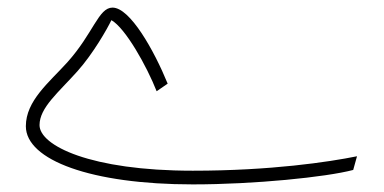

<svg xmlns="http://www.w3.org/2000/svg" viewBox="-20 -464 1010 505"><path d="M487 21C649 21 837 2 909 -17L919 -53C845 -38 692 -15 487 -15C218 -15 84 -81 84 -135C84 -181 134 -221 184 -277C225 -323 262 -388 273 -411C310 -390 366 -290 392 -224L421 -244C385 -332 322 -444 276 -444C239 -444 226 -377 157 -300C109 -247 48 -199 48 -132C48 -43 220 21 487 21Z"/></svg>

Font: Noto Sans Arabic ExtLt
Style: Regular
Weight: 200
Designer: Monotype Design Team, Nadine Chahine, Nizar Qandah and Khaled Hosny
Foundry: Monotype Imaging Inc.
Version: Version 2.012